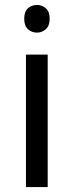

<svg xmlns="http://www.w3.org/2000/svg" viewBox="-20 -757 298 777"><path d="M173 -536V0H85V-536ZM130 -737Q150 -737 165.5 -723.5Q181 -710 181 -681Q181 -653 165.5 -639Q150 -625 130 -625Q108 -625 93 -639Q78 -653 78 -681Q78 -710 93 -723.5Q108 -737 130 -737Z"/></svg>

Font: oriya15
Style: Book
Weight: 400
Designer: Jelle Bosma - Monotype Design Team
Foundry: Monotype Imaging Inc.
Version: Version 2.003